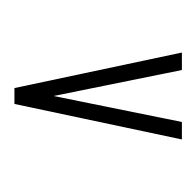

<svg xmlns="http://www.w3.org/2000/svg" viewBox="-23 -717 272 266"><g transform="rotate(-90 113.0 -584.0)"><path d="M53 -468V-469L102 -700H124L77 -468ZM149 -468 102 -700H124L173 -469V-468Z"/></g></svg>

Font: Foldit Thin
Style: Regular
Weight: 100
Designer: Sophia Tai
Foundry: Sophia Tai
Version: Version 1.003